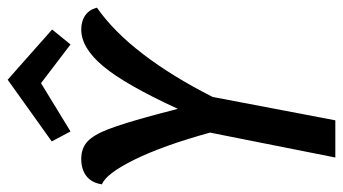

<svg xmlns="http://www.w3.org/2000/svg" viewBox="-224 -678 895 501"><g transform="rotate(-90 223.5 -427.5)"><path d="M397 -663Q419 -663 434 -652.5Q449 -642 454 -622Q392 -579 333 -502Q274 -425 221 -320L160 0H63L128 -327Q94 -450 57.5 -524Q21 -598 -7 -609Q-3 -636 14.5 -649.5Q32 -663 59 -663Q87 -663 104.5 -647Q122 -631 137 -592Q152 -553 174 -472L190 -411Q253 -548 301 -605.5Q349 -663 397 -663ZM131 -691 105 -740 266 -855 397 -739 358 -691 257 -768Z"/></g></svg>

Font: Sansita Light Italic
Style: Regular
Weight: 300
Italic angle: -11°
Designer: Pablo Cosgaya
Foundry: Omnibus-Type
Version: Version 1.006